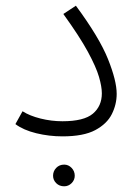

<svg xmlns="http://www.w3.org/2000/svg" viewBox="-20 -473 479 673"><path d="M34 -38 59 -83Q84 -67 122 -57.5Q160 -48 199 -48Q274 -48 305.5 -74.5Q337 -101 337 -146Q337 -169 327 -203.5Q317 -238 288 -291.5Q259 -345 202 -424L246 -453Q328 -342 358.5 -266Q389 -190 389 -144Q389 -107 372 -73Q355 -39 314 -17Q273 5 199 5Q152 5 107 -6Q62 -17 34 -38ZM205 180Q188 180 177 169Q166 158 166 143Q166 127 177 115.5Q188 104 205 104Q220 104 231 115.5Q242 127 242 143Q242 158 231 169Q220 180 205 180Z"/></svg>

Font: Noto Sans Arabic UI Lt
Style: Regular
Weight: 300
Designer: Monotype Design Team, Nadine Chahine and Nizar Qandah
Foundry: Monotype Imaging Inc.
Version: Version 2.010; ttfautohint (v1.8.4.7-5d5b)